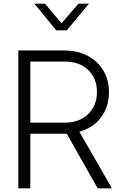

<svg xmlns="http://www.w3.org/2000/svg" viewBox="-20 -1018 648 1038"><path d="M79 -745H329Q399 -745 453.5 -716.5Q508 -688 538.5 -637Q569 -586 569 -520Q569 -440 526 -383Q483 -326 409 -306L585 0H508L341 -295H144V0H79ZM331 -355Q408 -355 456 -400.5Q504 -446 504 -521Q504 -595 456.5 -640Q409 -685 331 -685H144V-355ZM166 -998H223L313 -892L404 -998H461L341 -854H284Z"/></svg>

Font: BLUETTI 2.0 Extralight
Style: Roman
Weight: 200
Designer: Stijn de Vries
Foundry: tokotype
Version: Version 2.005;October 31, 2023;FontCreator 14.0.0.2814 64-bi